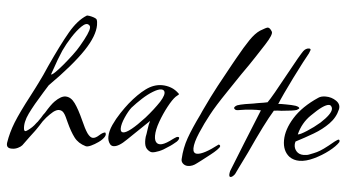

<svg xmlns="http://www.w3.org/2000/svg" viewBox="-51 -545 1316 712"><g transform="rotate(5 607.0 -189.0)"><path d="M11 59Q-10 59 -7 38Q-1 0 14 -38Q22 -58 34.5 -84Q47 -110 64 -142Q73 -159 79.5 -172Q86 -185 90 -193Q97 -207 104.5 -223Q112 -239 120 -258Q158 -341 185.5 -388.5Q213 -436 245 -456Q247 -458 256 -456.5Q265 -455 273.5 -452Q282 -449 284 -445Q287 -438 287 -425Q287 -385 250 -329Q230 -299 199.5 -263.5Q169 -228 128 -187L110 -158Q80 -110 63.5 -76Q47 -42 51 -16Q53 -10 56 -10Q59 -10 66 -15Q73 -20 80.5 -27Q88 -34 95 -44Q100 -49 103.5 -55Q107 -61 111 -66Q117 -77 123 -84Q142 -116 155 -129Q177 -151 194 -151Q214 -151 229.5 -129.5Q245 -108 263 -68Q276 -38 287 -22Q298 -7 308 -7Q318 -7 331 -19Q343 -30 352 -31Q358 -24 351 -13.5Q344 -3 330.5 6.5Q317 16 304 22Q291 28 284 26Q256 18 240.5 -2.5Q225 -23 210 -56Q205 -67 201 -75.5Q197 -84 193 -89Q186 -99 174 -99Q165 -99 153 -90Q141 -80 129 -66.5Q117 -53 106 -34Q99 -24 95.5 -18.5Q92 -13 90 -11Q85 -4 74.5 9.5Q64 23 50 43Q45 49 34.5 54Q24 59 14 59ZM133 -228Q136 -226 148 -237.5Q160 -249 175.5 -267.5Q191 -286 206.5 -306.5Q222 -327 231 -343Q262 -396 262 -413Q262 -420 257 -423Q247 -431 230 -414.5Q213 -398 196 -371.5Q179 -345 167 -319Q160 -303 152.5 -283Q145 -263 140 -247.5Q135 -232 133 -228Z M531 27Q529 27 527 26.5Q525 26 523 25Q509 18 505 5Q501 -8 503 -28Q505 -36 507.5 -56Q510 -76 514 -88L463 -39L435 -12Q406 17 387 17Q379 17 374 11Q365 0 365 -16Q365 -37 376 -61Q387 -85 402 -107.5Q417 -130 429 -145Q459 -182 487.5 -203Q516 -224 547 -224Q564 -224 580.5 -218Q597 -212 611 -198L612 -197Q612 -194 607 -191Q605 -189 603.5 -188Q602 -187 601 -186Q589 -174 574 -146Q559 -118 548 -87.5Q537 -57 537 -35Q537 -15 547 -8Q552 -5 558 -5Q571 -5 594 -21Q595 -22 598.5 -24.5Q602 -27 609 -32Q617 -38 622 -38Q627 -38 627 -34Q627 -28 619 -20Q613 -15 605.5 -9Q598 -3 588 3Q573 14 557 20.5Q541 27 531 27ZM418 -37Q439 -37 496 -99Q511 -116 523 -131.5Q535 -147 545 -162Q563 -191 557 -202Q554 -208 545 -208Q534 -208 515 -196.5Q496 -185 476.5 -167Q457 -149 441 -131Q430 -117 419 -92Q408 -67 408 -51Q408 -37 418 -37Z M668 66Q657 66 649.5 59Q642 52 643 42Q645 1 658.5 -37Q672 -75 698 -128Q701 -135 703.5 -140.5Q706 -146 708 -150Q730 -197 753 -240Q776 -283 799 -324L813 -349Q837 -392 855 -418.5Q873 -445 891 -457Q914 -471 919 -471Q927 -471 935 -457Q940 -447 915 -408Q902 -388 882.5 -358Q863 -328 836 -290Q831 -283 819.5 -265.5Q808 -248 789 -220Q770 -192 756 -169.5Q742 -147 733 -130Q715 -97 699 -59.5Q683 -22 683 -1Q683 18 698 18Q722 18 775 -23Q781 -22 781 -17Q781 -13 771 -3Q762 6 748.5 16.5Q735 27 717 41L701 53Q685 66 668 66Z M829 93Q824 93 824 84Q824 82 824.5 78.5Q825 75 826 71L869 -37L920 -163Q908 -164 885 -162.5Q862 -161 846 -158Q840 -157 836.5 -156.5Q833 -156 831 -156Q823 -156 820 -163Q821 -169 831 -174Q836 -176 843 -177.5Q850 -179 860 -181Q871 -183 879.5 -184Q888 -185 892 -186Q897 -187 902 -188Q907 -189 914 -190Q920 -191 927 -192Q934 -193 942 -195Q950 -206 966 -234Q982 -262 1007 -308Q1027 -345 1039.5 -366.5Q1052 -388 1057 -395Q1066 -407 1078 -407Q1084 -407 1084 -402Q1084 -401 1079 -389Q1073 -379 1059 -352Q1045 -325 1029 -293Q1013 -261 1000 -233Q987 -205 982 -192Q987 -193 993.5 -193Q1000 -193 1010 -193Q1021 -193 1030.5 -192.5Q1040 -192 1047 -191Q1061 -188 1061 -183Q1061 -181 1052 -176Q1047 -174 1033 -172Q1019 -170 996 -168Q990 -168 983 -167.5Q976 -167 968 -166Q938 -117 886 -3Q867 35 857 56Q847 77 845 81Q836 93 829 93Z M1078 11Q1057 11 1041 0Q1015 -20 1015 -60Q1015 -100 1043 -145Q1071 -190 1128 -228Q1138 -235 1155 -235Q1177 -235 1194.5 -223Q1212 -211 1208 -192Q1201 -161 1177.5 -137Q1154 -113 1122.5 -94.5Q1091 -76 1058 -59Q1057 -56 1056.5 -53Q1056 -50 1056 -47Q1056 -33 1065.5 -22.5Q1075 -12 1092 -12Q1105 -12 1114 -16Q1130 -22 1140.5 -27Q1151 -32 1165 -42Q1179 -52 1203 -72Q1214 -80 1216 -80Q1222 -80 1220 -71Q1210 -55 1185.5 -36Q1161 -17 1131.5 -3Q1102 11 1078 11ZM1064 -86Q1072 -86 1097 -102Q1122 -118 1144 -137Q1182 -172 1182 -191Q1182 -196 1179 -200Q1176 -205 1170 -205Q1151 -205 1106 -160Q1075 -130 1064 -86Z"/></g></svg>

Font: Allison
Style: Regular
Weight: 400
Designer: Robert E. Leuschke
Foundry: Robert E. Leuschke
Version: Version 1.010; ttfautohint (v1.8.3)